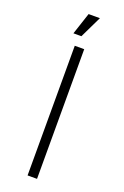

<svg xmlns="http://www.w3.org/2000/svg" viewBox="-166 -925 628 974"><g transform="rotate(20 147.5 -437.5)"><path d="M122 0V-700H173V0ZM94 -757 133 -875H194L137 -757Z"/></g></svg>

Font: Montserrat Z Light
Style: Regular
Weight: 300
Designer: Julieta Ulanovsky
Foundry: Julieta Ulanovsky
Version: Version 8.000